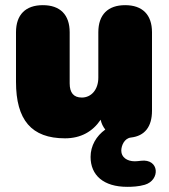

<svg xmlns="http://www.w3.org/2000/svg" viewBox="-20 -524 653 744"><path d="M42 -207C42 -59 102 12 232 12C293 12 339 -14 370 -60C373 -46 379 -33 388 -22C353 3 331 41 331 84C331 155 381 200 473 200C492 200 517 199 541 192C602 174 598 90 526 99C518 100 510 101 502 101C472 101 450 85 450 60C450 40 462 12 487 9C541 3 569 -33 569 -95V-399C569 -467 532 -504 465 -504C398 -504 361 -467 361 -399V-223C361 -177 334 -146 297 -146C265 -146 250 -165 250 -201V-399C250 -467 213 -504 146 -504C79 -504 42 -467 42 -399Z"/></svg>

Font: SN Pro Black
Style: Regular
Weight: 900
Designer: Tobias Whetton
Foundry: Supernotes
Version: Version 1.001;Glyphs 3.2 (3249)